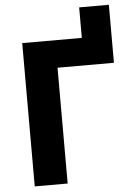

<svg xmlns="http://www.w3.org/2000/svg" viewBox="-58 -910 656 953"><g transform="rotate(-5 269.5 -433.0)"><path d="M521 -866V-577H240V0H76V-714H373V-866Z"/></g></svg>

Font: Noto Sans SemiCondensed ExtraBold
Style: Regular
Weight: 800
Width: 4
Designer: Monotype Design Team
Foundry: Monotype Imaging Inc.
Version: Version 2.013; ttfautohint (v1.8.4.7-5d5b)